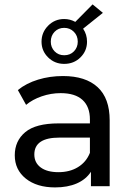

<svg xmlns="http://www.w3.org/2000/svg" viewBox="-20 -832 568 858"><path d="M416.3 -442.5C380.4 -475.6 328.7 -492.2 261.3 -492.2C222 -492.2 184.9 -486.8 150 -476.1C115 -465.4 84.9 -449.9 59.8 -429.6L96.6 -363.4C115.6 -379.3 138.9 -392.1 166.5 -401.6C194.1 -411.1 222.3 -415.8 251.2 -415.8C294.1 -415.8 326.6 -405.7 348.7 -385.5C370.8 -365.2 381.8 -336.1 381.8 -298.1V-280.6H242C173.9 -280.6 124.2 -267.6 92.9 -241.5C61.6 -215.4 46 -180.9 46 -138C46 -95.1 62.4 -60.4 95.2 -34C128 -7.7 171.7 5.5 226.3 5.5C263.7 5.5 296.1 -0.5 323.4 -12.4C350.7 -24.4 371.7 -41.7 386.4 -64.4V0H470.1V-294.4C470.1 -360 452.2 -409.4 416.3 -442.5ZM328.4 -85.1C303.9 -70.1 274.8 -62.6 241 -62.6C207.3 -62.6 180.9 -69.6 161.9 -83.7C142.9 -97.8 133.4 -117.1 133.4 -141.7C133.4 -192 170.8 -217.1 245.6 -217.1H381.8V-149C370.8 -121.4 353 -100.1 328.4 -85.1ZM351.4 -703.8 439.8 -774.6 393.8 -812.4 316.5 -734.2C301.1 -742.7 284.6 -747 266.8 -747C238.6 -747 214.7 -737.1 195 -717.1C175.4 -697.2 165.6 -673.4 165.6 -645.8C165.6 -618.2 175.4 -594.8 195 -575.5C214.7 -556.1 238.6 -546.5 266.8 -546.5C295.6 -546.5 319.9 -556.1 339.5 -575.5C359.1 -594.8 368.9 -618.2 368.9 -645.8C368.9 -667.3 363.1 -686.6 351.4 -703.8ZM310.5 -602.6C299.2 -590.9 284.6 -585.1 266.8 -585.1C249.6 -585.1 235.4 -590.9 224 -602.6C212.7 -614.3 207 -628.7 207 -645.8C207 -663.6 212.7 -678.3 224 -690C235.4 -701.7 249.6 -707.5 266.8 -707.5C284 -707.5 298.4 -701.7 310 -690C321.7 -678.3 327.5 -663.6 327.5 -645.8C327.5 -628.7 321.8 -614.3 310.5 -602.6Z"/></svg>

Font: Montserrat Ace
Style: Regular
Weight: 500
Designer: Julieta Ulanovsky
Foundry: Julieta Ulanovsky
Version: Version 1